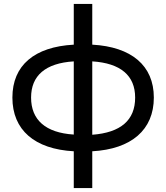

<svg xmlns="http://www.w3.org/2000/svg" viewBox="-20 -762 845 976"><path d="M355 7V194H449V7C648 -4 762 -102 762 -266C762 -429 648 -524 449 -535V-742H355V-535C155 -524 43 -430 43 -266C43 -101 156 -4 355 7ZM449 -450C593 -441 667 -378 667 -266C667 -151 594 -88 449 -77ZM138 -266C138 -377 210 -441 355 -450V-78C211 -87 138 -153 138 -266Z"/></svg>

Font: Malon Grotesk Med
Style: Regular
Weight: 500
Designer: Julieta Ulanovsky
Foundry: Julieta Ulanovsky
Version: Version 7.200